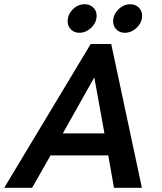

<svg xmlns="http://www.w3.org/2000/svg" viewBox="-79 -888 764 908"><path d="M350 -680H447L592 0H460L433 -153H160L73 0H-59ZM415 -257 367 -522 218 -257ZM456 -787Q456 -819 481 -843.5Q506 -868 537 -868Q561 -868 577 -852.5Q593 -837 593 -814Q593 -782 568 -757.5Q543 -733 511 -733Q487 -733 471.5 -748.5Q456 -764 456 -787ZM322 -868Q346 -868 362 -852.5Q378 -837 378 -814Q378 -782 353 -757.5Q328 -733 296 -733Q272 -733 256.5 -748.5Q241 -764 241 -787Q241 -820 265.5 -844Q290 -868 322 -868Z"/></svg>

Font: Teachers SemiBold
Style: Italic
Weight: 600
Designer: Alfredo Marco Pradil & Chank Diesel
Version: Version 0.009